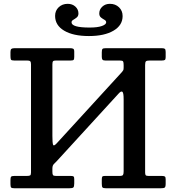

<svg xmlns="http://www.w3.org/2000/svg" viewBox="-20 -1008 942 1028"><path d="M568.5 -987.5Q598 -987.5 617.2 -969Q636.5 -950.5 636.5 -922Q636.5 -872.5 587.8 -843.8Q539 -815 456 -815Q372 -815 323.5 -843.8Q275 -872.5 275 -923Q275 -951 294.2 -969.2Q313.5 -987.5 342.5 -987.5Q367.5 -987.5 383.8 -972.5Q400 -957.5 400 -936Q400 -922 390.8 -914.5Q381.5 -907 372.2 -901.8Q363 -896.5 363 -888.5Q363 -860.5 460 -860.5Q502.5 -860.5 525.5 -868.8Q548.5 -877 548.5 -888.5Q548.5 -897 539.2 -902Q530 -907 520.8 -914.2Q511.5 -921.5 511.5 -936Q511.5 -957.5 527.8 -972.5Q544 -987.5 568.5 -987.5ZM642 -659Q642 -674.5 639 -679.2Q636 -684 620.5 -684H543.5Q532 -684 528.5 -688.8Q525 -693.5 525 -704V-727.5Q525 -742 528.8 -746Q532.5 -750 546.5 -750H845.5Q857.5 -750 862.2 -746.8Q867 -743.5 867 -730V-702Q867 -690.5 862.8 -687.2Q858.5 -684 846.5 -684H783.5Q767 -684 762 -680.2Q757 -676.5 757 -660.5V-84.5Q757 -73.5 760.2 -69.8Q763.5 -66 775.5 -66H846.5Q857.5 -66 862.2 -63.2Q867 -60.5 867 -48.5V-24.5Q867 -7 861.5 -3.5Q856 0 839.5 0H548Q533 0 529 -4.2Q525 -8.5 525 -24V-47.5Q525 -58.5 527.8 -62.2Q530.5 -66 541 -66H620Q635 -66 638.5 -71.2Q642 -76.5 642 -91V-476.5Q642 -512 635 -516.8Q628 -521.5 615.5 -507.5L285.5 -147Q277.5 -138 269 -130.2Q260.5 -122.5 260.5 -105.5V-87.5Q260.5 -75 263.8 -70.5Q267 -66 280 -66H359.5Q370.5 -66 374 -63Q377.5 -60 377.5 -48.5V-26Q377.5 -8.5 372.5 -4.2Q367.5 0 350.5 0H58Q44 0 40 -3.8Q36 -7.5 36 -22V-43.5Q36 -57.5 39.5 -61.8Q43 -66 56.5 -66H123.5Q136.5 -66 141.2 -68.8Q146 -71.5 146 -84.5V-664Q146 -676.5 141.5 -680.2Q137 -684 125 -684H55.5Q41.5 -684 38.8 -688.8Q36 -693.5 36 -708V-729.5Q36 -742.5 41 -746.2Q46 -750 58 -750H355Q366.5 -750 372 -747Q377.5 -744 377.5 -731.5V-703.5Q377.5 -691 374 -687.5Q370.5 -684 358.5 -684H280Q267.5 -684 264 -680Q260.5 -676 260.5 -662.5V-280.5Q260.5 -244 264 -233.5Q267.5 -223 284 -241L633.5 -623Q638 -628.5 640 -632.2Q642 -636 642 -646.5Z"/></svg>

Font: Besley* Medium
Style: Regular
Weight: 500
Designer: Owen Earl
Foundry: indestructible type*
Version: Version 3.000; ttfautohint (v1.8.3)